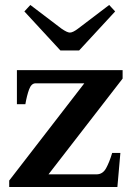

<svg xmlns="http://www.w3.org/2000/svg" viewBox="-20 -752 534 772"><path d="M78 -706 102 -732 227 -637Q250 -621 261 -621Q273 -621 294 -637L419 -732L443 -706L298 -549H223ZM17 -26 319 -417H123Q106 -417 97 -392.5Q88 -368 82 -333H48V-470H473V-436L175 -51H368Q393 -51 406.5 -75.5Q420 -100 431 -137H464L452 0H17Z"/></svg>

Font: Taviraj SemiBold
Style: Regular
Weight: 600
Designer: Katatrad Team
Foundry: CadsonDemak
Version: Version 1.001